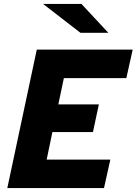

<svg xmlns="http://www.w3.org/2000/svg" viewBox="-20 -951 691 971"><path d="M17 0 166 -700H651L619 -556H303L275 -423H480L450 -283H245L216 -144H538L506 0ZM387 -785 198 -931H392L528 -785Z"/></svg>

Font: Red Hat Mono
Style: Italic
Weight: 400
Italic angle: -12°
Monospace: yes
Designer: Pentagram, MCKL
Foundry: MCKL
Version: Version 1.030